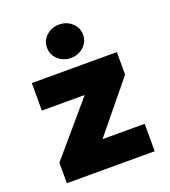

<svg xmlns="http://www.w3.org/2000/svg" viewBox="-140 -876 866 979"><g transform="rotate(-20 292.5 -387.0)"><path d="M54.2 0V-111.3L291.5 -389.2V-391.6H61V-541H522.5V-418.5L304.2 -151.9V-148.9H530.8V0ZM293 -592.8Q252 -592.8 223.6 -619.1Q195.3 -645.5 195.3 -683.6Q195.3 -721.7 223.6 -747.8Q252 -773.9 293 -773.9Q334 -773.9 362.5 -747.8Q391.1 -721.7 391.1 -683.6Q391.1 -645.5 362.5 -619.1Q334 -592.8 293 -592.8Z"/></g></svg>

Font: Inter 17pt Black
Style: Regular
Weight: 900
Version: Version 4.001;git-66647c0bb